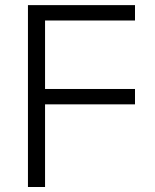

<svg xmlns="http://www.w3.org/2000/svg" viewBox="-20 -748 620 768"><path d="M91.8 0V-727.5H520V-666H160.2V-392.1H520V-330.6H160.2V0Z"/></svg>

Font: Inter 18pt Light
Style: Regular
Weight: 300
Designer: Rasmus Andersson
Foundry: rsms
Version: Version 4.001;git-66647c0bb